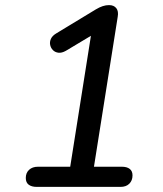

<svg xmlns="http://www.w3.org/2000/svg" viewBox="-20 -732 640 752"><path d="M124 0Q104 0 92.5 -8.5Q81 -17 81 -35Q81 -55 94 -67Q107 -79 129 -79H255L342 -629L390 -624L238 -533Q222 -524 209 -525.5Q196 -527 187.5 -535.5Q179 -544 176.5 -556Q174 -568 179.5 -580Q185 -592 200 -601L355 -695Q370 -704 382.5 -708Q395 -712 407 -712Q426 -712 435.5 -700Q445 -688 441 -666L348 -79H457Q477 -79 488 -70.5Q499 -62 499 -45Q499 -25 486.5 -12.5Q474 0 452 0Z"/></svg>

Font: Nunito ExtraLight Medium
Style: Italic
Weight: 500
Italic angle: -9°
Version: Version 3.602